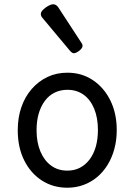

<svg xmlns="http://www.w3.org/2000/svg" viewBox="-20 -859 629 898"><path d="M295 19Q228 19 175.5 -15Q123 -49 93 -109.5Q63 -170 63 -250Q63 -309 80 -358Q97 -407 128.5 -443Q160 -479 202 -499Q244 -519 295 -519Q362 -519 414 -484.5Q466 -450 496 -389.5Q526 -329 526 -251Q526 -204 515 -163Q504 -122 483.5 -88.5Q463 -55 434.5 -31Q406 -7 370.5 6Q335 19 295 19ZM295 -61Q328 -61 354 -74.5Q380 -88 399 -113Q418 -138 428 -173Q438 -208 438 -251Q438 -308 420.5 -350.5Q403 -393 371 -416Q339 -439 295 -439Q263 -439 236 -426Q209 -413 190 -387.5Q171 -362 161 -327.5Q151 -293 151 -250Q151 -193 169 -150.5Q187 -108 219 -84.5Q251 -61 295 -61ZM325 -610Q321 -610 316.5 -613Q312 -616 306 -623L183 -770Q176 -778 173.5 -782.5Q171 -787 171 -794Q171 -803 181.5 -813.5Q192 -824 205.5 -831.5Q219 -839 229 -839Q243 -839 253 -824L360 -660Q365 -653 365.5 -650Q366 -647 366 -644Q366 -634 351 -622Q336 -610 325 -610Z"/></svg>

Font: Playwrite NG Modern
Style: Regular
Weight: 400
Designer: Veronika Burian, José Scaglione
Foundry: TypeTogether
Version: Version 1.002